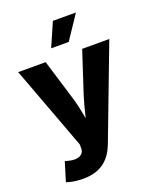

<svg xmlns="http://www.w3.org/2000/svg" viewBox="-174 -872 966 1182"><g transform="rotate(-20 309.0 -281.0)"><path d="M54.7 191.4C80.1 201.2 121.1 208 163.1 208C285.6 208 345.2 146 378.4 57.6L607.4 -545.9H429.7L342.3 -278.8C327.6 -232.4 315.4 -186 304.2 -136.7C294.9 -186 286.1 -231.9 272 -278.8L190.4 -545.9H10.7L214.4 1L214.8 23.9C217.3 68.4 175.8 89.4 114.3 72.8L92.8 66.9ZM251.5 -614.3H366.7L470.2 -769.5H319.3Z"/></g></svg>

Font: Inter ExtraBold
Style: Regular
Weight: 800
Designer: Rasmus Andersson
Foundry: rsms
Version: Version 4.001;git-9221beed3